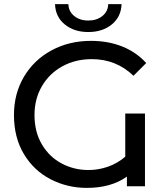

<svg xmlns="http://www.w3.org/2000/svg" viewBox="-20 -907 812 935"><path d="M590 -354V-144C565.3 -122.7 537.5 -106.5 506.5 -95.5C475.5 -84.5 443.7 -79 411 -79C364.3 -79 321 -89.5 281 -110.5C241 -131.5 208.8 -162.3 184.5 -203C160.2 -243.7 148 -291.7 148 -347C148 -399 160 -445.7 184 -487C208 -528.3 241.2 -560.7 283.5 -584C325.8 -607.3 373.7 -619 427 -619C506.3 -619 574 -592 630 -538L692 -600C660 -635.3 621.2 -662.2 575.5 -680.5C529.8 -698.8 479 -708 423 -708C351.7 -708 287.5 -692.5 230.5 -661.5C173.5 -630.5 128.8 -587.7 96.5 -533C64.2 -478.3 48 -416.3 48 -347C48 -273.7 64.2 -210.2 96.5 -156.5C128.8 -102.8 172.2 -62 226.5 -34C280.8 -6 339.7 8 403 8C481.7 8 546.7 -10.3 598 -47V0H686V-354ZM295.5 -788C325.8 -763.3 364 -751 410 -751C456 -751 494.2 -763.3 524.5 -788C554.8 -812.7 570.7 -845.7 572 -887H507C506.3 -863 496.8 -843.7 478.5 -829C460.2 -814.3 437.3 -807 410 -807C382.7 -807 359.8 -814.3 341.5 -829C323.2 -843.7 313.7 -863 313 -887H248C249.3 -845.7 265.2 -812.7 295.5 -788Z"/></svg>

Font: ICO Headline
Style: Regular
Weight: 500
Designer: Julieta Ulanovsky
Foundry: Julieta Ulanovsky
Version: Version 7.200